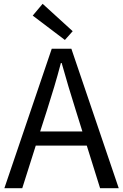

<svg xmlns="http://www.w3.org/2000/svg" viewBox="-20 -989 647 1009"><path d="M321 -779 152 -907 204 -969 362 -825ZM413 -298 378 -410Q358 -473 340 -533.5Q322 -594 304 -658H300Q283 -593 265 -533Q247 -473 227 -410L191 -298ZM436 -224H168L97 0H3L252 -733H355L604 0H506Z"/></svg>

Font: SpoqaHanSans-Regular
Style: Regular
Weight: 400
Designer: [Spoqa Han Sans] Dong-huui Kim \uAE40 \uB3D9 \uD718  Younghwa Kang \uAC15 \uC601 \uD654  [Noto Sans] Ryoko NISHIZUKA \u8
Foundry: Spoqa (http://www.spoqa-han-sans.com)
Version: Version 2.000